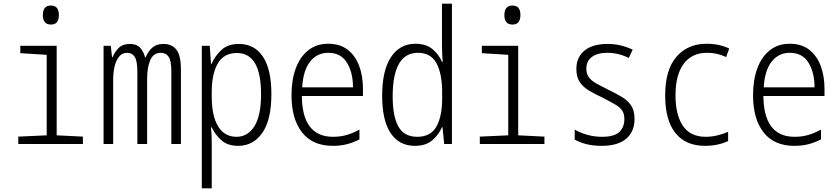

<svg xmlns="http://www.w3.org/2000/svg" viewBox="-20 -780 4540 1040"><path d="M256 -647Q233 -647 222.5 -660.5Q212 -674 212 -698Q212 -750 256 -750Q299 -750 299 -698Q299 -674 288.5 -660.5Q278 -647 256 -647ZM79 0V-40L233 -47V-483L90 -492V-532H287V-47L429 -40V0Z M541 0V-532H580L587 -470H590Q601 -499 623 -520.5Q645 -542 683 -542Q721 -542 739.5 -521Q758 -500 766 -469H769Q782 -502 805 -522Q828 -542 865 -542Q912 -542 936 -510.5Q960 -479 960 -402V0H908V-396Q908 -451 893.5 -472.5Q879 -494 851 -494Q811 -494 794 -454.5Q777 -415 777 -354V0H724V-388Q724 -450 710 -472Q696 -494 669 -494Q641 -494 624 -472Q607 -450 600 -417Q593 -384 593 -349V0Z M1073 240V-532H1116L1123 -434H1126Q1144 -476 1179 -509Q1214 -542 1274 -542Q1358 -542 1404 -473.5Q1450 -405 1450 -270Q1450 -131 1401 -60.5Q1352 10 1270 10Q1213 10 1179 -20.5Q1145 -51 1127 -90H1123Q1125 -72 1126 -47.5Q1127 -23 1127 0V240ZM1261 -39Q1322 -39 1358 -96Q1394 -153 1394 -270Q1394 -493 1263 -493Q1193 -493 1160 -436.5Q1127 -380 1127 -284V-255Q1127 -152 1161.5 -95.5Q1196 -39 1261 -39Z M1783 10Q1673 10 1616 -63Q1559 -136 1559 -263Q1559 -347 1582 -409.5Q1605 -472 1649.5 -507.5Q1694 -543 1758 -543Q1822 -543 1863.5 -510.5Q1905 -478 1925.5 -423Q1946 -368 1946 -300V-260H1615Q1617 -39 1784 -39Q1823 -39 1856.5 -48.5Q1890 -58 1927 -78V-25Q1894 -8 1859.5 1Q1825 10 1783 10ZM1892 -307Q1892 -388 1859 -441Q1826 -494 1758 -494Q1697 -494 1659.5 -446Q1622 -398 1617 -307Z M2227 10Q2142 10 2096 -59Q2050 -128 2050 -261Q2050 -399 2098 -471Q2146 -543 2230 -543Q2288 -543 2323 -513.5Q2358 -484 2374 -445H2378Q2376 -468 2375 -490.5Q2374 -513 2374 -534V-760H2428V0H2386L2377 -91H2374Q2357 -51 2322 -20.5Q2287 10 2227 10ZM2240 -39Q2313 -39 2344 -94.5Q2375 -150 2375 -245V-279Q2375 -380 2344.5 -437Q2314 -494 2244 -494Q2107 -494 2107 -257Q2107 -150 2138 -94.5Q2169 -39 2240 -39Z M2756 -647Q2733 -647 2722.5 -660.5Q2712 -674 2712 -698Q2712 -750 2756 -750Q2799 -750 2799 -698Q2799 -674 2788.5 -660.5Q2778 -647 2756 -647ZM2579 0V-40L2733 -47V-483L2590 -492V-532H2787V-47L2929 -40V0Z M3238 10Q3192 10 3155.5 0.5Q3119 -9 3093 -24V-78Q3125 -60 3162 -49.5Q3199 -39 3241 -39Q3307 -39 3334.5 -65Q3362 -91 3362 -135Q3362 -164 3349.5 -182Q3337 -200 3310 -215.5Q3283 -231 3242 -252Q3201 -271 3169.5 -290Q3138 -309 3120 -336Q3102 -363 3102 -407Q3102 -470 3146 -506Q3190 -542 3271 -542Q3309 -542 3342 -534Q3375 -526 3407 -511L3386 -466Q3330 -494 3270 -494Q3217 -494 3186.5 -472Q3156 -450 3156 -408Q3156 -380 3169.5 -361.5Q3183 -343 3210 -328Q3237 -313 3277 -293Q3316 -274 3347.5 -255.5Q3379 -237 3398 -209.5Q3417 -182 3417 -136Q3417 -67 3372 -28.5Q3327 10 3238 10Z M3799 10Q3694 10 3638.5 -59.5Q3583 -129 3583 -262Q3583 -403 3644.5 -473Q3706 -543 3807 -543Q3877 -543 3930 -517L3913 -471Q3888 -483 3862.5 -488.5Q3837 -494 3810 -494Q3728 -494 3683.5 -434.5Q3639 -375 3639 -263Q3639 -158 3679 -98.5Q3719 -39 3803 -39Q3834 -39 3865.5 -46.5Q3897 -54 3924 -66V-16Q3899 -4 3867 3Q3835 10 3799 10Z M4283 10Q4173 10 4116 -63Q4059 -136 4059 -263Q4059 -347 4082 -409.5Q4105 -472 4149.5 -507.5Q4194 -543 4258 -543Q4322 -543 4363.5 -510.5Q4405 -478 4425.5 -423Q4446 -368 4446 -300V-260H4115Q4117 -39 4284 -39Q4323 -39 4356.5 -48.5Q4390 -58 4427 -78V-25Q4394 -8 4359.5 1Q4325 10 4283 10ZM4392 -307Q4392 -388 4359 -441Q4326 -494 4258 -494Q4197 -494 4159.5 -446Q4122 -398 4117 -307Z"/></svg>

Font: Noto Sans Mono ExtraCondensed Light
Style: Regular
Weight: 300
Width: 2
Designer: Monotype Design Team
Foundry: Monotype Imaging Inc.
Version: Version 2.014; ttfautohint (v1.8.4.7-5d5b)